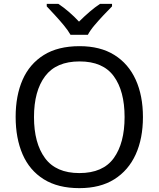

<svg xmlns="http://www.w3.org/2000/svg" viewBox="-20 -964 821 994"><path d="M720 -358Q720 -247 682.5 -164.5Q645 -82 572 -36Q499 10 391 10Q280 10 206.5 -36Q133 -82 97 -165Q61 -248 61 -359Q61 -469 97 -551Q133 -633 206.5 -679Q280 -725 392 -725Q499 -725 572 -679.5Q645 -634 682.5 -551.5Q720 -469 720 -358ZM156 -358Q156 -223 213 -145.5Q270 -68 391 -68Q513 -68 569 -145.5Q625 -223 625 -358Q625 -493 569 -569.5Q513 -646 392 -646Q271 -646 213.5 -569.5Q156 -493 156 -358ZM345 -784Q332 -807 310 -833.5Q288 -860 264 -886Q240 -912 222 -931V-944H282Q308 -927 336 -903Q364 -879 389 -852Q416 -879 444 -903Q472 -927 498 -944H560V-931Q541 -912 516.5 -886Q492 -860 469.5 -833.5Q447 -807 435 -784Z"/></svg>

Font: Noto Sans Historical
Style: Regular
Weight: 400
Designer: Monotype Design Team
Foundry: Monotype Imaging Inc.
Version: Version 2.013; ttfautohint (v1.8.4.7-5d5b)